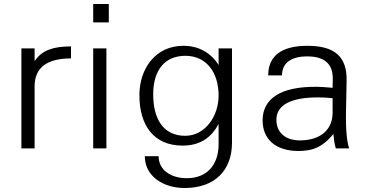

<svg xmlns="http://www.w3.org/2000/svg" viewBox="-20 -742 1832 960"><path d="M153 -437V-500H87V0H153V-310C153 -403 214 -450 335 -450V-510C245 -510 192 -490 157 -442Z M512 0V-500H446V0ZM446 -630H524V-722H446Z M906 -63C796 -63 746 -148 746 -270C746 -393 805 -463 907 -463C1011 -463 1073 -381 1073 -264C1073 -163 1007 -63 906 -63ZM677 -266C677 -116 748 -14 893 -14C984 -14 1038 -57 1073 -122V-21C1073 83 1014 149 914 149C836 149 773 109 773 39H704C704 139 796 198 903 198C1053 198 1140 111 1140 -29V-500H1073V-417C1035 -477 975 -513 897 -513C757 -513 677 -399 677 -266Z M1643 -176C1642 -91 1579 -40 1480 -40C1407 -40 1362 -79 1362 -143C1362 -219 1438 -255 1570 -255C1594 -255 1615 -254 1643 -251ZM1293 -140C1293 -46 1358 13 1473 13C1549 13 1597 -11 1647 -72C1649 -49 1651 -29 1659 0H1726C1716 -26 1708 -87 1710 -182L1713 -337C1716 -460 1652 -513 1517 -513C1387 -513 1321 -462 1321 -365H1390C1390 -426 1434 -460 1516 -460C1602 -460 1644 -423 1644 -349L1643 -303C1620 -305 1585 -308 1560 -308C1385 -309 1293 -250 1293 -140Z"/></svg>

Font: Perun Light
Style: Regular
Weight: 300
Foundry: Copyright (c) Stefan Peev, Context Ltd, 2016
Version: Version 1.089